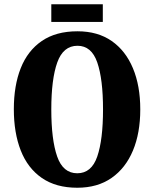

<svg xmlns="http://www.w3.org/2000/svg" viewBox="-20 -872 724 902"><path d="M343 10Q243 10 176.5 -36Q110 -82 77.5 -165Q45 -248 45 -359Q45 -470 77.5 -552Q110 -634 176.5 -679.5Q243 -725 344 -725Q439 -725 504.5 -679.5Q570 -634 604.5 -551.5Q639 -469 639 -358Q639 -247 604.5 -164.5Q570 -82 504 -36Q438 10 343 10ZM343 -58Q410 -58 437 -137Q464 -216 464 -358Q464 -500 437 -578.5Q410 -657 344 -657Q277 -657 249 -578.5Q221 -500 221 -358Q221 -216 248.5 -137Q276 -58 343 -58ZM221 -769V-852H463V-769Z"/></svg>

Font: Noto Serif Tamil ExtraCondensed Black
Style: Regular
Weight: 900
Width: 2
Designer: Indian Type Foundry, Tom Grace, and the Monotype Design Team
Foundry: Monotype Imaging Inc.
Version: Version 2.004; ttfautohint (v1.8.4.7-5d5b)